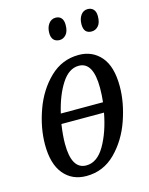

<svg xmlns="http://www.w3.org/2000/svg" viewBox="-114 -814 697 897"><g transform="rotate(-15 234.5 -366.0)"><path d="M450 -355Q450 -277 420.5 -192Q391 -107 332.5 -48.5Q274 10 192 10Q123 10 82.5 -39Q42 -88 42 -181Q42 -262 72.5 -347Q103 -432 162 -489Q221 -546 302 -546Q368 -546 409 -498.5Q450 -451 450 -355ZM151 -303H355Q359 -336 359 -372Q359 -497 289 -497Q241 -497 205.5 -441.5Q170 -386 151 -303ZM347 -255H141Q133 -201 133 -161Q133 -38 204 -38Q257 -38 293.5 -101Q330 -164 347 -255ZM196 -680Q196 -707 209 -724.5Q222 -742 243 -742Q260 -742 270 -731Q280 -720 280 -698Q280 -666 266.5 -651Q253 -636 235 -636Q217 -636 206.5 -647Q196 -658 196 -680ZM352 -680Q352 -707 364.5 -724.5Q377 -742 398 -742Q415 -742 425.5 -731Q436 -720 436 -698Q436 -666 422.5 -651Q409 -636 390 -636Q352 -636 352 -680Z"/></g></svg>

Font: Noto Serif Cond
Style: Italic
Weight: 400
Width: 3
Italic angle: -12°
Designer: Monotype Design Team
Foundry: Monotype Imaging Inc.
Version: Version 1.001